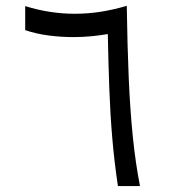

<svg xmlns="http://www.w3.org/2000/svg" viewBox="-20 -627 577 647"><path d="M377.4 0Q365.2 -81.1 358.4 -160.9Q351.6 -240.7 348.4 -326.7Q345.2 -412.6 343.3 -512.2Q317.4 -507.8 288.1 -504.9Q258.8 -502 226.6 -502Q186.5 -502 144.8 -507.3Q103 -512.7 64.9 -525.4V-606.4Q107.4 -593.3 149.2 -586.9Q190.9 -580.6 231.4 -580.6Q276.9 -580.6 320.8 -587.6Q364.7 -594.7 407.2 -607.4Q409.2 -472.2 413.8 -364Q418.5 -255.9 427.5 -167Q436.5 -78.1 451.7 0Z"/></svg>

Font: Vazir Light
Style: Light
Weight: 300
Designer: Saber Rastikerdar
Foundry: Saber Rastikerdar
Version: Version 30.0.0